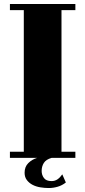

<svg xmlns="http://www.w3.org/2000/svg" viewBox="-20 -735 430 968"><path d="M290 30H360V61H240Q212 69 201 86.5Q190 104 190 127Q190 147 201.5 162.5Q213 178 240 178Q257 178 270 169Q283 160 294 144L312 185Q293 200 270.5 206.5Q248 213 226 213Q205 213 183.5 209.5Q162 206 144.5 197Q127 188 115.5 173Q104 158 104 136Q104 106 122.5 87.5Q141 69 167 61H30V30H100V-684H30V-715H360V-684H290Z"/></svg>

Font: Cafe24 ClassicType
Style: Regular
Weight: 400
Designer: Cafe24 thkim, hmlim, mnelim & 4IR
Foundry: Cafe24
Version: Version 1.000